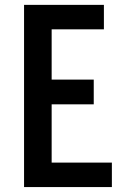

<svg xmlns="http://www.w3.org/2000/svg" viewBox="-20 -755 507 775"><path d="M77.1 -735.4Q157.2 -735.4 399.4 -735.4Q399.4 -710.9 399.4 -636.7Q346.7 -636.7 188.5 -636.7Q188.5 -585.9 188.5 -433.6Q230.5 -433.6 358.4 -433.6Q358.4 -409.2 358.4 -334Q315.4 -334 188.5 -334Q188.5 -275.4 188.5 -98.6Q249 -98.6 431.6 -98.6Q431.6 -74.2 431.6 0Q342.8 0 77.1 0Q77.1 -183.6 77.1 -735.4Z"/></svg>

Font: Alata=Ham
Style: Regular
Weight: 400
Designer: Spyros Zevelakis, Eben Sorkin
Version: Version 1.004